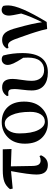

<svg xmlns="http://www.w3.org/2000/svg" viewBox="855 -1447 607 2357"><g transform="rotate(-90 1158.5 -268.5)"><path d="M294.9 -438.5 299.8 -168Q301.8 -116.2 318.8 -94.7Q335.9 -73.2 367.2 -73.2Q396.5 -73.2 420.9 -86.9L430.7 -68.4Q394.5 15.6 310.5 15.6Q194.3 15.6 194.3 -124Q194.3 -212.9 236.3 -436.5L21.5 -416L14.6 -449.2Q52.7 -498 104.5 -518.1Q156.2 -538.1 249 -538.1H503.9L507.8 -430.7Z M573.2 -266.6Q573.2 -398.4 649.9 -474.6Q726.6 -550.8 837.9 -550.8Q952.1 -550.8 1021 -479Q1089.8 -407.2 1089.8 -275.4Q1089.8 -139.6 1013.7 -62Q937.5 15.6 827.1 15.6Q716.8 15.6 645 -57.6Q573.2 -130.9 573.2 -266.6ZM844.7 -21.5Q901.4 -21.5 932.6 -70.8Q963.9 -120.1 963.9 -199.2Q963.9 -345.7 924.3 -429.7Q884.8 -513.7 821.3 -513.7Q765.6 -513.7 732.4 -463.4Q699.2 -413.1 699.2 -335Q699.2 -183.6 740.7 -102.5Q782.2 -21.5 844.7 -21.5Z M1163.1 -468.8 1157.2 -486.3Q1197.3 -545.9 1264.6 -545.9Q1318.4 -545.9 1343.3 -514.2Q1368.2 -482.4 1368.2 -416Q1368.2 -381.8 1356.4 -306.2Q1344.7 -230.5 1344.7 -183.6Q1344.7 -112.3 1379.4 -71.3Q1414.1 -30.3 1477.5 -30.3Q1547.9 -30.3 1588.9 -80.1Q1629.9 -129.9 1629.9 -227.5Q1629.9 -243.2 1627.9 -286.1Q1577.1 -365.2 1558.6 -406.7Q1540 -448.2 1540 -477.5Q1540 -510.7 1559.6 -530.8Q1579.1 -550.8 1609.4 -550.8Q1639.6 -550.8 1656.2 -531.2Q1685.5 -418 1685.5 -296.9Q1685.5 15.6 1447.3 15.6Q1342.8 15.6 1284.7 -34.7Q1226.6 -85 1226.6 -183.6Q1226.6 -227.5 1235.4 -295.9Q1244.1 -364.3 1244.1 -392.6Q1244.1 -437.5 1233.9 -454.1Q1223.6 -470.7 1191.4 -470.7Q1176.8 -470.7 1163.1 -468.8Z M1750 -467.8 1741.2 -486.3Q1774.4 -545.9 1848.6 -545.9Q1904.3 -545.9 1937 -504.9Q1969.7 -463.9 1996.1 -359.4Q2049.8 -168.9 2064.5 -55.7Q2135.7 -196.3 2170.9 -311.5Q2145.5 -427.7 2145.5 -461.9Q2145.5 -502.9 2164.1 -527.3Q2182.6 -551.8 2215.8 -551.8Q2244.1 -551.8 2264.6 -531.2Q2270.5 -509.8 2270.5 -471.7Q2270.5 -333 2067.4 1L1981.4 6.8Q1973.6 -29.3 1964.4 -63.5Q1955.1 -97.7 1942.4 -137.7Q1929.7 -177.7 1922.9 -197.8Q1916 -217.8 1898.9 -266.6Q1881.8 -315.4 1877.9 -326.2Q1850.6 -409.2 1830.1 -441.4Q1809.6 -473.6 1781.2 -473.6Q1769.5 -473.6 1750 -467.8Z"/></g></svg>

Font: Bpmf Zihi Serif Bold
Style: Bold
Weight: 700
Foundry: But Ko
Version: Version 1.320